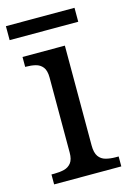

<svg xmlns="http://www.w3.org/2000/svg" viewBox="-106 -729 533 784"><g transform="rotate(-15 160.0 -337.5)"><path d="M23 0V-42H36Q58 -42 76.5 -46.5Q95 -51 106.5 -65.5Q118 -80 118 -109V-426Q118 -456 106.5 -470.5Q95 -485 76.5 -489.5Q58 -494 36 -494H33V-536H212V-114Q212 -83 223 -67.5Q234 -52 253 -47Q272 -42 294 -42H307V0ZM0 -616V-675H290V-616Z"/></g></svg>

Font: Noto Serif Ethiopic
Style: Regular
Weight: 400
Designer: Monotype Design Team
Foundry: Monotype Imaging Inc.
Version: Version 2.102